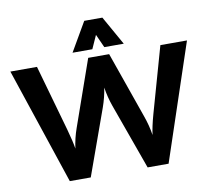

<svg xmlns="http://www.w3.org/2000/svg" viewBox="-104 -1028 1252 1137"><g transform="rotate(-10 522.0 -460.0)"><path d="M373 -746 474 -920H583L681 -746H564L528 -826L492 -746ZM225 0 -9 -700H151L263 -304Q285 -225 291 -184Q299 -245 320 -304L459 -700H585L724 -304Q746 -243 755 -184Q761 -232 781 -304L893 -700H1053L819 0H693L551 -395Q531 -451 522 -510Q513 -451 493 -395L351 0Z"/></g></svg>

Font: Cal Sans
Style: Regular
Weight: 400
Designer: Designer Mark Davis DBA MarkFonts
Foundry: Designer Mark Davis DBA MarkFonts
Version: Version 1.000